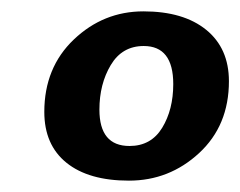

<svg xmlns="http://www.w3.org/2000/svg" viewBox="-20 -686 423 338"><path d="M383 -543Q383 -465 330.5 -416.5Q278 -368 207 -368Q136 -368 97 -399.5Q58 -431 58 -489Q58 -567 110 -616.5Q162 -666 232.5 -666Q303 -666 343 -633.5Q383 -601 383 -543ZM233 -605Q195 -605 175 -571.5Q155 -538 155 -493Q155 -429 208 -429Q246 -429 265.5 -461Q285 -493 285 -538Q285 -605 233 -605Z"/></svg>

Font: Andada SC
Style: Bold Italic
Weight: 700
Italic angle: -8.29999°
Designer: Carolina Giovagnoli
Foundry: Carolina Giovagnoli
Version: Version 1.003